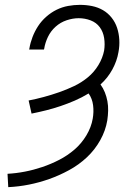

<svg xmlns="http://www.w3.org/2000/svg" viewBox="-20 -763 540 791"><path d="M14 8 11 -47Q47 -49 83 -56Q119 -63 154.5 -75Q190 -87 224 -104.5Q258 -122 287 -147Q316 -172 336 -205.5Q356 -239 362 -274Q367 -302 363.5 -329.5Q360 -357 345 -378Q317 -361 288 -348.5Q259 -336 229.5 -326Q200 -316 170 -308.5Q140 -301 110 -295L98 -349Q129 -355 160.5 -363.5Q192 -372 223.5 -383Q255 -394 285.5 -408.5Q316 -423 342 -444.5Q368 -466 385.5 -495Q403 -524 409 -555Q413 -581 409 -606.5Q405 -632 391 -651Q377 -670 353.5 -679Q330 -688 304 -688Q280 -688 254.5 -679.5Q229 -671 209 -653Q189 -635 177.5 -611Q166 -587 162 -562L161 -559H100L101 -563Q105 -587 114 -610.5Q123 -634 137 -655.5Q151 -677 171 -694.5Q191 -712 213.5 -723Q236 -734 260.5 -738.5Q285 -743 309 -743Q335 -743 359.5 -738Q384 -733 404.5 -721Q425 -709 440 -690Q455 -671 462.5 -648Q470 -625 471.5 -599.5Q473 -574 468 -548Q462 -512 443 -477Q424 -442 394 -415Q405 -400 412 -382.5Q419 -365 422.5 -346Q426 -327 425.5 -307Q425 -287 422 -267Q415 -225 393 -185.5Q371 -146 338 -115Q305 -84 264.5 -62Q224 -40 183 -25.5Q142 -11 99.5 -2.5Q57 6 14 8Z"/></svg>

Font: Iosevka Term Curly Lt Obl
Style: Regular
Weight: 300
Italic angle: -9°
Designer: Belleve Invis
Foundry: Belleve Invis
Version: Version 32.3.0